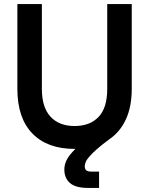

<svg xmlns="http://www.w3.org/2000/svg" viewBox="-20 -720 730 940"><path d="M345 9Q212 9 138.5 -66.5Q65 -142 65 -285V-700H185V-285Q185 -194 227.5 -148.5Q270 -103 345 -103Q420 -103 462.5 -147.5Q505 -192 505 -285V-700H625V-285Q625 -198 596.5 -136Q568 -74 515 -38Q477 -10 454 10.5Q431 31 417.5 46.5Q404 62 399.5 73.5Q395 85 395 95Q395 120 425 120H465V200H410Q350 200 322.5 176Q295 152 295 110Q295 87 306 64Q317 41 349 9H345Z"/></svg>

Font: PT Root UI Web Bold
Style: Regular
Weight: 700
Designer: Vitaly Kuzmin
Foundry: ParaType Ltd.
Version: Version 1.000W